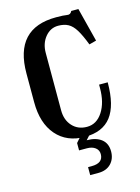

<svg xmlns="http://www.w3.org/2000/svg" viewBox="-115 -625 643 882"><g transform="rotate(-15 207.0 -184.5)"><path d="M238 -550Q274 -550 290 -547Q306 -544 313 -560H347L388 -399L354 -390Q336 -437 320 -463Q304 -489 284.5 -499.5Q265 -510 237 -510Q200 -510 175 -479.5Q150 -449 150 -404V-131Q150 -85 176.5 -56Q203 -27 246 -27Q292 -27 320.5 -71Q349 -115 349 -184V-200H390V-199Q390 -90 349.5 -37.5Q309 15 225 15Q139 15 89.5 -42Q40 -99 40 -199V-336Q40 -550 238 -550ZM274 110Q274 91 259 79.5Q244 68 219 68H182V33L202 10L247 11L228 32Q272 32 297.5 52Q323 72 323 110Q323 146 301 168.5Q279 191 241 191H202V153H219Q274 153 274 110Z"/></g></svg>

Font: Girassol
Style: Regular
Weight: 400
Width: 3
Designer: Liam Spradlin
Version: Version 1.004